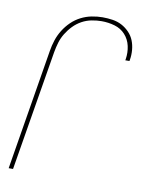

<svg xmlns="http://www.w3.org/2000/svg" viewBox="-84 -804 668 865"><g transform="rotate(10 250.0 -371.5)"><path d="M16 0 107 -553Q111 -578 119 -602.5Q127 -627 141 -649.5Q155 -672 174 -690.5Q193 -709 216.5 -721Q240 -733 265.5 -738Q291 -743 315 -743Q339 -743 361.5 -739.5Q384 -736 403 -726Q422 -716 437.5 -700Q453 -684 461 -664Q469 -644 471 -621Q473 -598 469 -575L468 -570H449L450 -575Q455 -606 448.5 -635.5Q442 -665 422.5 -686.5Q403 -708 374 -716.5Q345 -725 314 -725Q292 -725 268.5 -720.5Q245 -716 224 -704.5Q203 -693 186 -675.5Q169 -658 156.5 -637.5Q144 -617 137.5 -595Q131 -573 127 -550L36 0Z"/></g></svg>

Font: Iosevka Term Curly Thin
Style: Italic
Weight: 100
Italic angle: -9°
Designer: Belleve Invis
Foundry: Belleve Invis
Version: Version 32.3.0